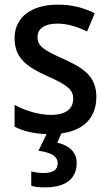

<svg xmlns="http://www.w3.org/2000/svg" viewBox="-20 -569 475 829"><path d="M311 134C311 86 276 58 227 47L245 7C341 -6 396 -60 396 -151C396 -238 342 -275 255 -314C168 -353 142 -370 142 -409C142 -445 172 -467 228 -467C273 -467 315 -453 356 -433L389 -512C340 -536 289 -549 230 -549C117 -549 43 -496 43 -404C43 -318 95 -281 185 -240C275 -201 296 -179 296 -143C296 -100 266 -73 199 -73C145 -73 85 -93 43 -116V-22C80 -3 124 8 181 10L146 82C198 89 229 104 229 136C229 165 208 178 168 178C151 178 129 175 115 171V233C129 238 150 240 173 240C266 240 311 202 311 134Z"/></svg>

Font: Noto Sans Arabic SemCond Med
Style: Regular
Weight: 500
Width: 4
Designer: Monotype Design Team, Nadine Chahine, Nizar Qandah and Khaled Hosny
Foundry: Monotype Imaging Inc.
Version: Version 2.012